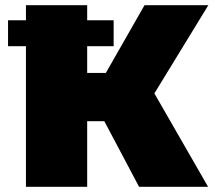

<svg xmlns="http://www.w3.org/2000/svg" viewBox="-20 -720 829 740"><path d="M575 -360 782 0H516L382 -253H316V0H80V-542H11V-642H80V-700H316V-642H418V-542H316V-439H388L537 -700H783Z"/></svg>

Font: Montserrat Alternates Black
Style: Regular
Weight: 900
Designer: Julieta Ulanovsky
Foundry: Julieta Ulanovsky
Version: Version 7.200